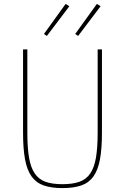

<svg xmlns="http://www.w3.org/2000/svg" viewBox="-20 -951 640 983"><path d="M120 -698V-273Q120 -196 128.5 -145Q137 -94 157.5 -63.5Q178 -33 212.5 -20.5Q247 -8 300 -8Q352 -8 387 -20.5Q422 -33 442.5 -63.5Q463 -94 471.5 -145Q480 -196 480 -273V-698H502V-273Q502 -191 492 -136Q482 -81 458.5 -48Q435 -15 396 -1.5Q357 12 300 12Q243 12 204 -1.5Q165 -15 141.5 -48Q118 -81 108 -136Q98 -191 98 -273V-698ZM220 -767 205 -777 316 -931 335 -919ZM380 -767 365 -777 476 -931 495 -919Z"/></svg>

Font: IBM Plex Mono Thin
Style: Regular
Weight: 100
Monospace: yes
Designer: Mike Abbink, Paul van der Laan, Pieter van Rosmalen
Foundry: Bold Monday
Version: Version 2.3